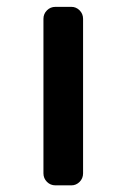

<svg xmlns="http://www.w3.org/2000/svg" viewBox="-20 -565 364 563"><path d="M142.6 -21.5Q127.9 -21.5 117.7 -31.7Q107.4 -42 107.4 -56.6V-509.8Q107.4 -524.4 117.7 -534.7Q127.9 -544.9 142.6 -544.9H189.5Q203.1 -544.9 213.4 -534.7Q223.6 -524.4 223.6 -509.8V-56.6Q223.6 -42 213.4 -31.7Q203.1 -21.5 189.5 -21.5Z"/></svg>

Font: Gen Jyuu GothicL Medium
Style: Regular
Weight: 500
Designer: [Source Han Sans]
Ryoko NISHIZUKA  (kana & ideographs); Paul D. Hunt (Latin, Greek & Cyrillic); Wenlong ZHANG  (bopomofo
Version: Version 1.002.20150607